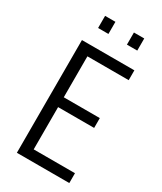

<svg xmlns="http://www.w3.org/2000/svg" viewBox="-213 -937 858 1015"><g transform="rotate(30 215.5 -430.0)"><path d="M72 0V-688H392V-628H140V-378H360V-318H140V-60H392V0ZM114 -786V-860H177V-786ZM290 -786V-860H353V-786Z"/></g></svg>

Font: Saira Condensed
Style: Regular
Weight: 400
Width: 3
Designer: Hector Gatti with collaboration of the Omnibus-Type team
Foundry: Omnibus-Type
Version: Version 1.101